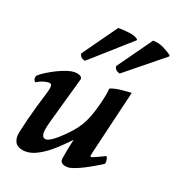

<svg xmlns="http://www.w3.org/2000/svg" viewBox="-133 -831 881 952"><g transform="rotate(20 307.5 -354.5)"><path d="M290 -18Q291 -23 293 -36Q295 -49 298 -65Q301 -81 304.5 -97Q308 -113 311 -125Q291 -105 267 -81Q243 -57 216 -36.5Q189 -16 161 -2.5Q133 11 106 11Q77 11 59.5 -3Q42 -17 42 -49Q42 -55 47.5 -81Q53 -107 62 -142.5Q71 -178 82.5 -218Q94 -258 105 -293Q121 -342 108 -348Q99 -352 77 -346.5Q55 -341 35 -328Q27 -333 25.5 -342.5Q24 -352 28 -360Q40 -372 62 -386Q84 -400 109 -412.5Q134 -425 159 -433.5Q184 -442 204 -442Q217 -442 229.5 -436.5Q242 -431 241 -419L171 -171Q169 -163 165 -147.5Q161 -132 159.5 -117Q158 -102 162.5 -91Q167 -80 182 -80Q190 -80 205.5 -89.5Q221 -99 239 -115Q257 -131 276 -150.5Q295 -170 311 -191Q328 -214 340 -239Q352 -264 359 -287Q361 -293 366 -309Q371 -325 376 -345Q381 -365 385 -386Q389 -407 390 -424Q399 -429 415 -432.5Q431 -436 448.5 -438Q466 -440 481 -441Q496 -442 502 -442L418 -89Q415 -76 419 -75Q424 -73 446 -83.5Q468 -94 491 -105Q496 -100 497 -94.5Q498 -89 499 -84Q500 -77 499 -73Q498 -69 496 -65Q478 -54 455 -40.5Q432 -27 408.5 -15Q385 -3 363.5 5Q342 13 328 13Q324 13 317 12Q310 11 303.5 8Q297 5 293 -1Q289 -7 290 -18ZM329 -722Q359 -722 389 -718Q419 -714 433 -703Q438 -700 435 -695L229 -512Q213 -516 206.5 -524Q200 -532 200 -541ZM513 -722Q543 -722 571 -708Q599 -694 613 -683Q617 -678 614 -675L413 -512Q397 -516 390.5 -524Q384 -532 384 -541Z"/></g></svg>

Font: Lusitana
Style: Bold Italic
Weight: 700
Designer: Ana Paula Megda
Foundry: Ana Paula Megda
Version: Version 1.000; ttfautohint (v1.1) -l 8 -r 50 -G 200 -x 14 -D